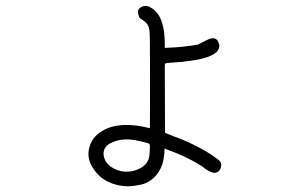

<svg xmlns="http://www.w3.org/2000/svg" viewBox="-20 -611 1040 656"><path d="M726.6 -64.5Q738.3 -55.7 735.4 -42Q732.4 -25.4 718.8 -21.5H719.7Q708 -16.6 682.6 -33.2Q675.8 -39.1 672.9 -41Q621.1 -75.2 542 -103.5Q542 -73.2 534.2 -48.8Q525.4 -22.5 504.9 -2.9Q494.1 6.8 481 13.2Q467.8 19.5 452.1 21.5Q409.2 31.2 366.7 17.1Q324.2 2.9 300.8 -32.2Q275.4 -66.4 284.7 -105Q293.9 -143.6 330.1 -164.1Q389.6 -199.2 492.2 -172.9Q493.2 -366.2 492.2 -454.1Q492.2 -480.5 491.2 -502.9Q489.3 -526.4 473.6 -538.1Q471.7 -540 466.8 -543Q460.9 -546.9 458 -548.8Q455.1 -551.8 454.1 -557.6Q446.3 -578.1 462.9 -586.9Q479.5 -595.7 495.1 -585Q502.9 -581.1 508.8 -575.2Q543 -544.9 543 -460V-447.3Q614.3 -450.2 657.2 -459Q662.1 -461.9 669.9 -465.8Q678.7 -470.7 685.5 -473.6Q717.8 -490.2 726.6 -465.8Q728.5 -460 729.5 -456.1Q730.5 -430.7 688.5 -416Q646.5 -401.4 560.5 -396.5Q546.9 -395.5 543.9 -393.6Q543 -391.6 543 -377.9Q543.9 -216.8 543.9 -157.2Q556.6 -152.3 570.3 -146.5Q597.7 -136.7 624 -125Q689.5 -94.7 726.6 -64.5ZM490.2 -77.1Q492.2 -92.8 492.2 -112.3Q492.2 -120.1 484.4 -122.1Q439.5 -134.8 412.1 -134.8Q381.8 -134.8 356.4 -121.1Q332 -108.4 334 -82Q336.9 -56.6 359.4 -41Q381.8 -25.4 409.2 -24.4Q436.5 -23.4 460.9 -37.1Q485.4 -50.8 490.2 -77.1Z"/></svg>

Font: irohamaru Light
Style: Regular
Weight: 200
Designer: [Source Han Sans]
Ryoko NISHIZUKA  (kana & ideographs); Paul D. Hunt (Latin, Greek & Cyrillic); Wenlong ZHANG  (bopomofo
Version: Version 1.01